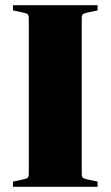

<svg xmlns="http://www.w3.org/2000/svg" viewBox="-20 -720 426 740"><path d="M67 -672 30 -680V-700H356V-680L319 -672Q304 -669 299.5 -665Q295 -661 295 -650V-50Q295 -39 299.5 -35Q304 -31 319 -28L356 -20V0H30V-20L67 -28Q82 -31 86.5 -35Q91 -39 91 -50V-650Q91 -661 86.5 -665Q82 -669 67 -672Z"/></svg>

Font: Chonburi
Style: Regular
Weight: 400
Designer: Thanarat Vachiruckul and Stawix Ruecha
Foundry: Cadson Demak & Katatrad
Version: Version 1.000